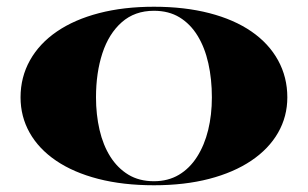

<svg xmlns="http://www.w3.org/2000/svg" viewBox="-20 -535 914 570"><path d="M437 -515Q528 -515 601.5 -496Q675 -477 726.5 -441.5Q778 -406 805.5 -356Q833 -306 833 -246Q833 -189 805.5 -141Q778 -93 726 -58Q674 -23 601 -4Q528 15 437 15Q345 15 271.5 -4Q198 -23 146.5 -58Q95 -93 68 -141Q41 -189 41 -246Q41 -306 69 -356Q97 -406 149 -441.5Q201 -477 274 -496Q347 -515 437 -515ZM437 -503Q380 -503 341.5 -469Q303 -435 284 -377Q265 -319 265 -246Q265 -195 275.5 -149.5Q286 -104 307.5 -70Q329 -36 361 -16.5Q393 3 437 3Q479 3 511 -16Q543 -35 565 -69.5Q587 -104 598 -149Q609 -194 609 -246Q609 -300 598.5 -347Q588 -394 566.5 -429Q545 -464 513 -483.5Q481 -503 437 -503Z"/></svg>

Font: Kalnia SemiExpanded Medium
Style: Regular
Weight: 500
Width: 6
Designer: Frida Medrano
Foundry: Frida Medrano
Version: Version 1.105